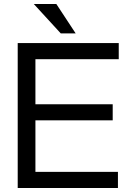

<svg xmlns="http://www.w3.org/2000/svg" viewBox="-20 -934 638 954"><path d="M68 -720H570V-640H156V-416H540V-336H156V-80H566V0H68ZM282 -768 148 -914H260L356 -768Z"/></svg>

Font: Aspekta 400
Style: Regular
Weight: 400
Designer: Ivo Dolenc
Version: Version 2.000